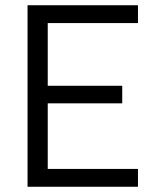

<svg xmlns="http://www.w3.org/2000/svg" viewBox="-20 -712 593 732"><path d="M506 0V-68H162V-318H446V-385H162V-624H506V-692H85V0Z"/></svg>

Font: RazerF5
Style: Regular
Weight: 400
Foundry: Razer Inc.
Version: Version 2